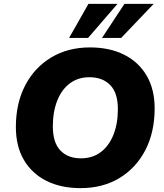

<svg xmlns="http://www.w3.org/2000/svg" viewBox="-20 -961 847 992"><path d="M396 11Q295 11 220 -26.5Q145 -64 103.5 -134.5Q62 -205 62 -305Q62 -427 110 -519.5Q158 -612 244.5 -664Q331 -716 445 -716Q546 -716 621 -678.5Q696 -641 737.5 -570.5Q779 -500 779 -401Q779 -278 731 -185.5Q683 -93 597 -41Q511 11 396 11ZM398 -143Q458 -143 500.5 -175Q543 -207 566 -264.5Q589 -322 589 -397Q589 -481 549.5 -521.5Q510 -562 442 -562Q383 -562 340.5 -530Q298 -498 275.5 -440.5Q253 -383 253 -308Q253 -224 292 -183.5Q331 -143 398 -143ZM337 -765 437 -941H587L435 -765ZM507 -765 623 -941H774L606 -765Z"/></svg>

Font: Nunito Sans Black
Style: Italic
Weight: 900
Italic angle: -9°
Designer: Vernon Adams
Foundry: Vernon Adams
Version: Version 3.006; ttfautohint (v1.8.3)